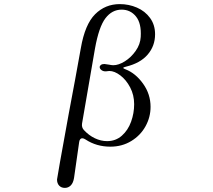

<svg xmlns="http://www.w3.org/2000/svg" viewBox="-20 -720 1040 936"><path d="M296 196Q313 196 325 184Q337 172 341 147L366 -28Q369 -46 381 -46Q388 -46 397 -40Q450 -5 518 -5Q575 -5 620 -32.5Q665 -60 689.5 -104.5Q714 -149 714 -199Q714 -261 677.5 -312Q641 -363 592 -382Q581 -386 581 -389Q581 -392 594 -395Q664 -412 700 -454Q736 -496 736 -553Q736 -599 711.5 -632.5Q687 -666 647.5 -683Q608 -700 564 -700Q493 -700 443.5 -650.5Q394 -601 374 -485Q348 -339 315 -165Q258 148 258 155Q258 174 268.5 185Q279 196 296 196ZM380 -118 443 -483Q462 -589 494 -631Q526 -673 573 -673Q616 -673 643 -639.5Q670 -606 666 -540Q664 -504 641.5 -472Q619 -440 588.5 -421Q558 -402 532 -402Q526 -402 510 -405Q494 -408 489 -408Q478 -408 472 -403.5Q466 -399 466 -393Q466 -384 476.5 -377Q487 -370 504 -373Q507 -374 513 -374Q538 -374 566.5 -352.5Q595 -331 614.5 -294Q634 -257 634 -212Q634 -168 619 -126.5Q604 -85 574 -58.5Q544 -32 502 -32Q472 -32 442.5 -46Q413 -60 389 -86Q377 -99 380 -118Z"/></svg>

Font: Hina Mincho
Style: Regular
Weight: 400
Designer: satsuyako
Foundry: satsuyako
Version: Version 1.100